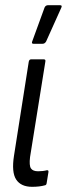

<svg xmlns="http://www.w3.org/2000/svg" viewBox="-20 -715 258 741"><path d="M104 6Q61 6 42.5 -22Q24 -50 34 -114L91 -477Q93 -486 100 -486H149Q157 -486 155 -477L96 -109Q92 -76 99.5 -65Q107 -54 127 -54Q146 -54 161 -58Q168 -59 167 -51L160 -8Q159 -1 154 0Q133 6 104 6ZM109 -546Q100 -546 105 -557L152 -686Q156 -695 166 -695H211Q222 -695 216 -684L158 -555Q153 -546 144 -546Z"/></svg>

Font: Sofia Sans Extra Condensed
Style: Italic
Weight: 400
Italic angle: -9°
Designer: Botio Nikoltchev, Ani Petrova
Foundry: lettersoup
Version: Version 4.101; ttfautohint (v1.8.4.7-5d5b)